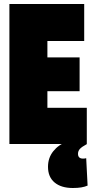

<svg xmlns="http://www.w3.org/2000/svg" viewBox="-20 -720 469 960"><path d="M27 0V-700H401V-515H217V-433H378V-264H217V-181H414V0ZM344 220Q286 220 253 192.5Q220 165 220 114Q220 69 246.5 36Q273 3 314 -11L415 0Q389 14 379.5 24.5Q370 35 370 49Q370 73 395 73Q404 73 411 71L418 208Q404 214 386.5 217Q369 220 344 220Z"/></svg>

Font: Georama Condensed Black
Style: Regular
Weight: 900
Width: 3
Designer: Jean-Baptiste Levee
Foundry: Production Type
Version: Version 1.000